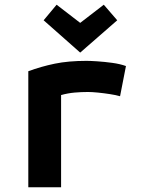

<svg xmlns="http://www.w3.org/2000/svg" viewBox="-20 -794 600 814"><path d="M100 0V-492Q154 -512 212 -524Q270 -536 347 -536Q363 -536 393 -534Q423 -532 456 -527.5Q489 -523 514 -514L489 -386Q472 -391 446 -395Q420 -399 395 -401.5Q370 -404 353 -404Q324 -404 296 -401.5Q268 -399 239 -391V0ZM320 -571 165 -708 220 -774 320 -697 420 -774 477 -708Z"/></svg>

Font: Ubuntu Sans Mono
Style: Bold
Weight: 700
Monospace: yes
Designer: Dalton Maag Ltd
Foundry: Dalton Maag Ltd
Version: Version 1.006